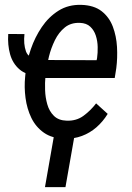

<svg xmlns="http://www.w3.org/2000/svg" viewBox="-20 -558 542 786"><path d="M13.7 -418.9 80.1 -418.5Q75.7 -377.9 86.2 -347.9Q96.7 -317.9 142.1 -314L136.2 -247.6Q87.4 -250 59.6 -274.2Q31.7 -298.3 21.2 -336.4Q10.7 -374.5 13.7 -418.9ZM245.1 9.8Q193.4 8.8 159.9 -14.6Q126.5 -38.1 108.4 -75.4Q90.3 -112.8 84.5 -157Q78.6 -201.2 83 -244.1L85 -265.1Q89.8 -309.1 106.4 -357.4Q123 -405.8 151.1 -447.3Q179.2 -488.8 219.5 -514.2Q259.8 -539.6 312.5 -538.1Q364.7 -536.6 396 -512.2Q427.2 -487.8 441.9 -449Q456.5 -410.2 459 -365.5Q461.4 -320.8 456.1 -279.3L449.7 -238.8H128.9L142.1 -312.5L375.5 -311.5L377.4 -320.3Q380.4 -341.3 379.9 -365.7Q379.4 -390.1 372.3 -412.1Q365.2 -434.1 349.6 -448.7Q334 -463.4 307.1 -464.4Q270.5 -465.8 245.6 -445.8Q220.7 -425.8 204.8 -393.6Q189 -361.3 180.4 -326.7Q171.9 -292 168.5 -265.1L166 -244.6Q163.6 -220.2 164.6 -189.7Q165.5 -159.2 173.6 -130.9Q181.6 -102.5 200.7 -83.7Q219.7 -64.9 252.9 -64Q292.5 -62.5 321.5 -83.7Q350.6 -105 373.5 -134.8L420.9 -91.8Q401.4 -60.1 374.8 -36.9Q348.1 -13.7 315.4 -1.5Q282.7 10.7 245.1 9.8ZM292 -42.5 248 208H164.1L208 -42.5Z"/></svg>

Font: Roboto Condensed
Style: Italic
Weight: 400
Italic angle: -12°
Designer: Christian Robertson
Foundry: Google
Version: Version 3.0